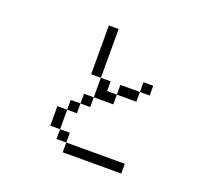

<svg xmlns="http://www.w3.org/2000/svg" viewBox="-134 -984 1269 1156"><g transform="rotate(20 500.0 -406.0)"><path d="M750 0V-62.5H375V0ZM750 -500V-562.5H687.5V-500H562.5V-437.5H500V-500H437.5Q437.5 -500 437.5 -375H375V-312.5H312.5V-250H250Q250 -250 250 -125H312.5V-62.5H375V-125H312.5Q312.5 -125 312.5 -250H375V-312.5H437.5V-375H562.5V-437.5H687.5V-500ZM437.5 -500V-812.5H375V-500Z"/></g></svg>

Font: BFUnifontExMono
Style: Regular
Weight: 500
Version: Version 15.0.06